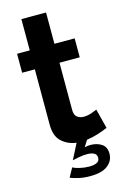

<svg xmlns="http://www.w3.org/2000/svg" viewBox="-133 -753 650 1008"><g transform="rotate(-15 192.0 -249.0)"><path d="M147 127Q159 134 184 140Q209 146 236 146Q262 146 277 138.5Q292 131 292 113Q292 95 277.5 87.5Q263 80 240 80Q219 80 195.5 84.5Q172 89 160 92L203 8Q156 2 123.5 -28Q91 -58 91 -120V-421H22V-524H91V-694H225V-524H335V-421H225V-165Q225 -137 239.5 -125.5Q254 -114 275 -114Q296 -114 316 -121Q336 -128 348 -133L375 -27Q353 -17 323.5 -7.5Q294 2 260 7L238 42Q245 40 253.5 39Q262 38 270 38Q305 38 330 54.5Q355 71 355 108Q355 146 323.5 171Q292 196 227 196Q194 196 167 190Q140 184 120 176Z"/></g></svg>

Font: Oxford Sans
Style: Bold
Weight: 700
Designer: Matt McInerney, Pablo Impallari, Rodrigo Fuenzalida
Foundry: Matt McInerney, Pablo Impallari, Rodrigo Fuenzalida
Version: Version 3.000g; ttfautohint (v1.5) -l 8 -r 28 -G 28 -x 14 -D